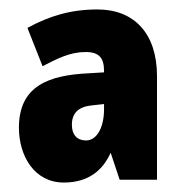

<svg xmlns="http://www.w3.org/2000/svg" viewBox="-20 -742 389 406"><path d="M186 -722C129 -722 84 -708 38 -683L70 -602C101 -618 128 -632 161 -632C190 -632 200 -619 200 -592V-589L167 -587C84 -583 20 -561 20 -472C20 -413 52 -356 115 -356C166 -356 197 -381 214 -419L233 -362H312V-581C312 -671 264 -722 186 -722ZM173 -519 200 -522V-511C200 -473 185 -445 162 -445C143 -445 132 -457 132 -478C132 -503 146 -516 173 -519Z"/></svg>

Font: Noto Sans Ethiopic ExtraCondensed Black
Style: Regular
Weight: 900
Width: 2
Designer: Monotype Design Team
Foundry: Monotype Imaging Inc.
Version: Version 2.102